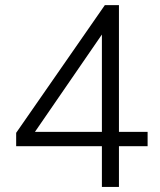

<svg xmlns="http://www.w3.org/2000/svg" viewBox="-20 -739 633 759"><path d="M382.8 0V-161.1H43.9V-213.9L394.5 -718.8H450.2V-217.8H563.5V-161.1H450.2V0ZM118.2 -217.8H382.8V-602.5Z"/></svg>

Font: Min Sans Light
Style: Regular
Weight: 300
Designer: Jinseong-Kim, NotoSansCJK, Nunito
Foundry: Jinseong-Kim
Version: Version 1.400;Glyphs 3.1.2 (3151)